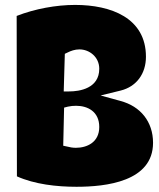

<svg xmlns="http://www.w3.org/2000/svg" viewBox="-20 -732 634 765"><path d="M235.4 -303.2 250.5 -307.1C261.2 -309.6 272.5 -310.5 283.2 -310.5C329.1 -310.5 375.5 -287.6 375.5 -226.1C375.5 -164.6 326.2 -143.1 282.2 -143.1C276.4 -143.1 270.5 -143.6 264.2 -144.5L231.9 -151.4ZM238.3 -517.6 249.5 -522.9C262.2 -529.3 278.3 -535.2 296.4 -535.2C336.4 -535.2 375.5 -504.9 375.5 -458C375.5 -379.9 297.4 -367.7 255.4 -367.7H233.9ZM47.4 -29.3C118.2 2.4 206.1 12.2 284.7 12.2C401.9 12.2 589.8 -8.3 589.8 -163.1C589.8 -247.1 539.6 -308.6 460.4 -329.6L380.9 -351.6L460.4 -371.1C523.9 -386.7 561.5 -438.5 561.5 -505.9C561.5 -660.6 422.4 -712.4 279.3 -712.4C203.6 -712.4 118.7 -696.8 46.4 -668.5Z"/></svg>

Font: Luckiest Guy
Style: Regular
Weight: 400
Designer: Astigmatic (AOETI)
Foundry: Astigmatic (AOETI)
Version: Version 1.001